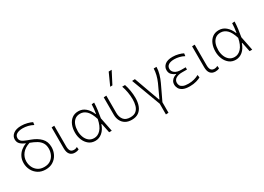

<svg xmlns="http://www.w3.org/2000/svg" viewBox="-10 -1740 3963 2881"><g transform="rotate(-30 1971.0 -299.0)"><path d="M302 9.5Q225.5 9.5 171 -25.8Q116.5 -61 87.5 -117.8Q58.5 -174.5 58.5 -239Q58.5 -301 82.8 -348.8Q107 -396.5 148 -429.8Q189 -463 239 -481Q185.5 -501.5 153 -532.5Q120.5 -563.5 120.5 -614.5Q120.5 -669 168.2 -706.8Q216 -744.5 305 -744.5Q358.5 -744.5 409.2 -731.2Q460 -718 490.5 -701.5L484.5 -655.5Q441 -679 395 -689.8Q349 -700.5 308.5 -700.5Q244.5 -700.5 205.2 -678.5Q166 -656.5 166 -611Q166 -581 187.8 -557.8Q209.5 -534.5 275.5 -511L331 -490.5Q428 -455 485.5 -395.2Q543 -335.5 543 -240.5Q543 -174.5 514.2 -117.5Q485.5 -60.5 431.5 -25.5Q377.5 9.5 302 9.5ZM106 -240.5Q106 -189 127.5 -142Q149 -95 192.5 -64.8Q236 -34.5 302 -34.5Q367 -34.5 410 -64.2Q453 -94 474.2 -141Q495.5 -188 495.5 -240Q495.5 -301 470 -341.5Q444.5 -382 398 -409.5Q351.5 -437 288.5 -460Q198 -431.5 152 -373Q106 -314.5 106 -240.5Z M808 9.5Q751.5 9.5 721.2 -26Q691 -61.5 691 -133V-494.5L737.5 -496.5V-142Q737.5 -88 755.5 -61.2Q773.5 -34.5 817.5 -34.5Q845.5 -34.5 871.5 -50.5L877 -6Q847 9.5 808 9.5Z M1161.5 9.5Q1096 9.5 1049.8 -27Q1003.5 -63.5 979 -122.8Q954.5 -182 954.5 -249Q954.5 -323 978.2 -380.8Q1002 -438.5 1047 -471.8Q1092 -505 1156.5 -505Q1227 -505 1279.5 -459.5Q1332 -414 1363 -338H1369.5Q1377 -381 1380.2 -420.2Q1383.5 -459.5 1385 -494.5L1429.5 -498Q1427.5 -435.5 1419 -370.2Q1410.5 -305 1399 -243Q1411.5 -182 1423.5 -121.5Q1435.5 -61 1447.5 0H1402Q1393.5 -41 1385.5 -82Q1377 -122.5 1368.5 -163H1362Q1333.5 -79.5 1280.2 -35Q1227 9.5 1161.5 9.5ZM1167 -35.5Q1230.5 -35.5 1280.5 -89.5Q1330.5 -143.5 1353.5 -258Q1319.5 -368 1271.2 -414Q1223 -460 1162.5 -460Q1106.5 -460 1071 -431.5Q1035.5 -403 1018.8 -355Q1002 -307 1002 -249Q1002 -195 1020.2 -146Q1038.5 -97 1075.2 -66.2Q1112 -35.5 1167 -35.5Z M1792.5 9.5Q1727.5 9.5 1683.2 -17.2Q1639 -44 1616.2 -90.2Q1593.5 -136.5 1593.5 -195.5V-494.5L1640 -497V-198.5Q1640 -128 1676 -81Q1712 -34 1793 -34Q1857 -34 1892.2 -64.2Q1927.5 -94.5 1941.5 -144Q1955.5 -193.5 1955.5 -252Q1955.5 -313.5 1944 -378.2Q1932.5 -443 1913.5 -494.5H1962.5Q1980.5 -442.5 1991.5 -377.2Q2002.5 -312 2002.5 -250.5Q2002.5 -175 1980.8 -116.2Q1959 -57.5 1912.8 -24Q1866.5 9.5 1792.5 9.5ZM1757 -583Q1781 -636 1804.5 -688.5Q1828 -740.5 1851.5 -792L1903.5 -793Q1876 -740.5 1849.5 -688.5Q1823 -636.5 1796 -584.5Z M2273.5 194.5V9Q2255 -40 2236.5 -90Q2218 -140 2200 -187.5L2167.5 -275.5Q2147 -329 2126.5 -385Q2105.5 -441 2085.5 -494.5L2135 -497Q2160.5 -426 2191 -341.5Q2221.5 -257 2248.5 -181.5L2296 -50.5H2302.5Q2328.5 -107 2354 -162Q2379.5 -216.5 2405.5 -273Q2456 -388 2459.5 -494.5H2508Q2507 -435 2489.2 -373Q2471.5 -311 2445 -254.5Q2414 -189 2382.8 -123.2Q2351.5 -57.5 2319.5 9.5V192Z M2798 9.5Q2723.5 9.5 2681.5 -11Q2639.5 -31.5 2622 -63Q2604.5 -94.5 2604.5 -129Q2604.5 -167 2621.8 -192.2Q2639 -217.5 2663.2 -231.8Q2687.5 -246 2708 -250.5V-256.5Q2673.5 -267 2643 -296Q2612.5 -325 2612.5 -376.5Q2612.5 -430.5 2656.2 -467.8Q2700 -505 2789.5 -505Q2841 -505 2890 -492.2Q2939 -479.5 2969 -463L2963 -417.5Q2920 -440.5 2876.5 -450.5Q2833 -460.5 2795 -460.5Q2730.5 -460.5 2695 -438Q2659.5 -415.5 2659.5 -369.5Q2659.5 -328 2697.5 -299Q2735.5 -270 2808.5 -270H2884V-231H2796Q2734.5 -231 2693.2 -206.2Q2652 -181.5 2652 -132.5Q2652 -106 2664.8 -84Q2677.5 -62 2709.8 -48.5Q2742 -35 2800.5 -35Q2852 -35 2899.5 -48Q2947 -61 2980 -81L2987 -35Q2962.5 -20 2912.5 -5.2Q2862.5 9.5 2798 9.5Z M3241.5 9.5Q3185 9.5 3154.8 -26Q3124.5 -61.5 3124.5 -133V-494.5L3171 -496.5V-142Q3171 -88 3189 -61.2Q3207 -34.5 3251 -34.5Q3279 -34.5 3305 -50.5L3310.5 -6Q3280.5 9.5 3241.5 9.5Z M3595 9.5Q3529.5 9.5 3483.2 -27Q3437 -63.5 3412.5 -122.8Q3388 -182 3388 -249Q3388 -323 3411.8 -380.8Q3435.5 -438.5 3480.5 -471.8Q3525.5 -505 3590 -505Q3660.5 -505 3713 -459.5Q3765.5 -414 3796.5 -338H3803Q3810.5 -381 3813.8 -420.2Q3817 -459.5 3818.5 -494.5L3863 -498Q3861 -435.5 3852.5 -370.2Q3844 -305 3832.5 -243Q3845 -182 3857 -121.5Q3869 -61 3881 0H3835.5Q3827 -41 3819 -82Q3810.5 -122.5 3802 -163H3795.5Q3767 -79.5 3713.8 -35Q3660.5 9.5 3595 9.5ZM3600.5 -35.5Q3664 -35.5 3714 -89.5Q3764 -143.5 3787 -258Q3753 -368 3704.8 -414Q3656.5 -460 3596 -460Q3540 -460 3504.5 -431.5Q3469 -403 3452.2 -355Q3435.5 -307 3435.5 -249Q3435.5 -195 3453.8 -146Q3472 -97 3508.8 -66.2Q3545.5 -35.5 3600.5 -35.5Z"/></g></svg>

Font: Heraclito ExtraLight
Style: Regular
Weight: 200
Designer: Kostas Bartsokas (font) & Cristiano Sobral (main changes)
Foundry: Kostas Bartsokas (font) & Cristiano Sobral (main changes)
Version: Version 1.00;July 8, 2020;FontCreator 13.0.0.2655 64-bit